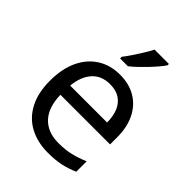

<svg xmlns="http://www.w3.org/2000/svg" viewBox="-220 -880 1004 1004"><g transform="rotate(45 282.0 -378.0)"><path d="M292 -546Q361 -546 410.5 -516Q460 -486 486.5 -431.5Q513 -377 513 -304V-251H146Q148 -160 192.5 -112.5Q237 -65 317 -65Q368 -65 407.5 -74.5Q447 -84 489 -102V-25Q448 -7 408 1.5Q368 10 313 10Q237 10 178.5 -21Q120 -52 87.5 -113.5Q55 -175 55 -264Q55 -352 84.5 -415Q114 -478 167.5 -512Q221 -546 292 -546ZM291 -474Q228 -474 191.5 -433.5Q155 -393 148 -321H421Q421 -367 407 -401Q393 -435 364.5 -454.5Q336 -474 291 -474ZM433 -756Q424 -742 407 -722Q390 -702 369.5 -680.5Q349 -659 328.5 -639.5Q308 -620 290 -606H232V-618Q247 -637 264.5 -663Q282 -689 299 -716.5Q316 -744 327 -766H433Z"/></g></svg>

Font: Noto Sans Kannada
Style: Regular
Weight: 400
Designer: Jelle Bosma - Monotype Design Team
Foundry: Monotype Imaging Inc.
Version: Version 2.003